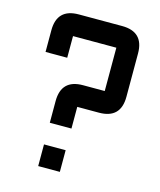

<svg xmlns="http://www.w3.org/2000/svg" viewBox="-105 -760 697 836"><g transform="rotate(15 244.0 -342.0)"><path d="M146.5 -683.6H341.8Q439.5 -683.6 439.5 -585.9V-390.6Q439.5 -293 341.8 -293H244.1V-195.3H146.5V-293Q146.5 -390.6 244.1 -390.6H341.8V-585.9H146.5V-488.3H48.8V-585.9Q48.8 -683.6 146.5 -683.6ZM146.5 0V-97.7H244.1V0Z"/></g></svg>

Font: BabelStone Runic Beorhtnoth
Style: Regular
Weight: 400
Designer: Andrew West
Foundry: BabelStone
Version: Version 7.004;November 9, 2023